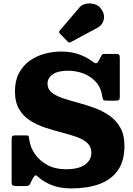

<svg xmlns="http://www.w3.org/2000/svg" viewBox="-20 -1058 762 1097"><path d="M563.5 -512.5Q555.5 -561 525.5 -592.5Q495.5 -624 454 -639Q412.5 -654 370.5 -654Q311 -654 281.2 -633.2Q251.5 -612.5 251.5 -580Q251.5 -549 275.2 -529.8Q299 -510.5 338.2 -497.2Q377.5 -484 424.2 -471.5Q471 -459 518 -442Q565 -425 604.2 -398Q643.5 -371 667.2 -329.2Q691 -287.5 691 -224.5Q691 -136.5 652.2 -83Q613.5 -29.5 545.2 -5.5Q477 18.5 388 18.5Q323.5 18.5 276.5 0Q229.5 -18.5 199 -46.5Q184.5 -60 179 -54.8Q173.5 -49.5 163.5 -31.5L153 -8.5Q148.5 0.5 142 2.8Q135.5 5 121.5 5H71.5Q57.5 5 52 1.2Q46.5 -2.5 46.5 -16V-261Q46.5 -275.5 50.2 -280Q54 -284.5 68 -284.5H127Q142.5 -284.5 143.8 -280Q145 -275.5 147 -262Q152.5 -217 179.5 -178Q206.5 -139 251.2 -115Q296 -91 356 -91Q430.5 -91 466.2 -117.5Q502 -144 502 -185Q502 -220 478.5 -241.2Q455 -262.5 416 -276.2Q377 -290 330.5 -301.8Q284 -313.5 237.5 -329Q191 -344.5 152 -369.2Q113 -394 89.2 -434.2Q65.5 -474.5 65.5 -536Q65.5 -596.5 88.2 -639.8Q111 -683 149.2 -710.5Q187.5 -738 234.8 -750.8Q282 -763.5 331.5 -763.5Q385.5 -763.5 430.5 -747.8Q475.5 -732 508.5 -706.5Q521.5 -696.5 528.8 -696.5Q536 -696.5 545.5 -713.5L558.5 -738.5Q562.5 -745 565 -747.5Q567.5 -750 578.5 -750H643Q655.5 -750 660 -745.8Q664.5 -741.5 664.5 -728.5V-506.5Q664.5 -491 660 -487Q655.5 -483 639 -483H593.5Q571.5 -483 569 -489Q566.5 -495 563.5 -512.5ZM367.5 -819.5 322 -866.5Q313.5 -875.5 322 -884L434 -1015.5Q447 -1031 470.2 -1036Q493.5 -1041 517.2 -1035Q541 -1029 555 -1011Q580 -979 573 -947Q566 -915 538 -900L384 -817Q375 -811.5 367.5 -819.5Z"/></svg>

Font: Besley* Heavy
Style: Regular
Weight: 800
Designer: Owen Earl
Foundry: indestructible type*
Version: Version 3.000; ttfautohint (v1.8.3)